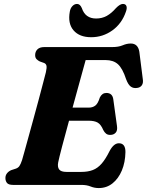

<svg xmlns="http://www.w3.org/2000/svg" viewBox="-20 -939 746 975"><path d="M393.5 0H47Q23.5 0 15.5 -10Q7.5 -20 7.5 -35Q7.5 -49 15.8 -59.2Q24 -69.5 37 -75L60 -82.5Q72 -86.5 78.5 -95.8Q85 -105 92 -126Q95 -136.5 103.8 -167.8Q112.5 -199 124.5 -242.8Q136.5 -286.5 150 -335.5Q163.5 -384.5 176 -431.2Q188.5 -478 198.2 -515.2Q208 -552.5 213 -572Q218.5 -596 215.8 -606Q213 -616 203 -619.5L182 -627Q173.5 -631 166 -638.2Q158.5 -645.5 158.5 -659Q158.5 -677 170.2 -688.5Q182 -700 205 -700H550Q582 -700 603 -709Q624 -718 644 -718Q680.5 -718 687.5 -676.5L705 -538.5Q708.5 -518 700.5 -506.2Q692.5 -494.5 676.5 -492.5Q658 -489.5 644.5 -499Q631 -508.5 620.5 -536.5Q602.5 -591.5 579 -612.8Q555.5 -634 516 -634H415Q409.5 -614 399 -576.2Q388.5 -538.5 375.5 -490.8Q362.5 -443 348.5 -392.5H431Q450.5 -392.5 464 -402.8Q477.5 -413 487 -444Q498.5 -467 520 -467Q551.5 -467 555.5 -433.5L574 -299.5Q577.5 -276 567.2 -265Q557 -254 540.5 -254Q527 -253.5 518.5 -260.5Q510 -267.5 504.5 -278.5Q492.5 -307 476 -316.5Q459.5 -326 429.5 -326H330.5Q310.5 -253.5 295 -194.2Q279.5 -135 275.5 -114.5Q271 -91.5 280.2 -78.8Q289.5 -66 318 -66H392Q426.5 -66 451.2 -75.5Q476 -85 496.2 -108.2Q516.5 -131.5 537 -173Q558 -211.5 583.5 -211.5Q617.5 -211.5 617 -166.5Q616 -114.5 598.8 -73.2Q581.5 -32 551.5 -8Q521.5 16 481.5 16Q459.5 16 440 8Q420.5 0 393.5 0ZM468 -845Q498 -845 522 -858.2Q546 -871.5 569 -898Q589.5 -919 604 -919Q618 -919 622 -908.2Q626 -897.5 619.5 -880Q599 -819.5 550.8 -784.8Q502.5 -750 443 -750Q383.5 -750 353.5 -784.8Q323.5 -819.5 334.5 -880Q337.5 -897.5 347.8 -908.2Q358 -919 371.5 -919Q386.5 -919 395.5 -898Q413 -845 468 -845Z"/></svg>

Font: Fraunces 9pt S050
Style: Bold Italic
Weight: 700
Italic angle: -16°
Version: Version 1.000; ttfautohint (v1.8.3)